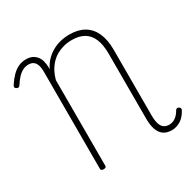

<svg xmlns="http://www.w3.org/2000/svg" viewBox="-239 -1400 1681 1668"><g transform="rotate(-30 602.0 -566.0)"><path d="M1020 18Q971 18 939 -4Q907 -26 891 -70Q875 -114 875 -180V-834Q875 -922 851 -980Q827 -1038 778.5 -1067Q730 -1096 657 -1096Q611 -1096 572 -1085.5Q533 -1075 500 -1056Q467 -1037 440 -1008Q413 -979 393.5 -942.5Q374 -906 363 -863V-4Q363 5 357 10Q351 15 336 15Q322 15 315.5 10Q309 5 309 -4V-982Q309 -1039 288.5 -1069.5Q268 -1100 224 -1100Q194 -1100 167.5 -1087Q141 -1074 116 -1048Q91 -1022 65 -981Q59 -972 50.5 -970Q42 -968 31 -975Q19 -982 18.5 -990Q18 -998 23 -1008Q53 -1054 84 -1085.5Q115 -1117 150 -1133.5Q185 -1150 226 -1150Q263 -1150 288.5 -1138Q314 -1126 331 -1104.5Q348 -1083 356 -1053Q364 -1023 364 -987V-972Q384 -1014 413.5 -1046Q443 -1078 481.5 -1101Q520 -1124 565.5 -1136Q611 -1148 663 -1148Q749 -1148 808.5 -1113Q868 -1078 899 -1009.5Q930 -941 930 -842V-181Q930 -131 940 -98.5Q950 -66 971 -50.5Q992 -35 1024 -35Q1047 -35 1067 -44Q1087 -53 1105 -70.5Q1123 -88 1137 -114Q1143 -124 1151.5 -126Q1160 -128 1170 -122Q1181 -115 1183 -106.5Q1185 -98 1179 -88Q1166 -64 1149 -43.5Q1132 -23 1111.5 -10Q1091 3 1068 10.5Q1045 18 1020 18Z"/></g></svg>

Font: Playwrite CL ExtraLight
Style: Regular
Weight: 200
Designer: Veronika Burian, José Scaglione
Foundry: TypeTogether
Version: Version 1.002